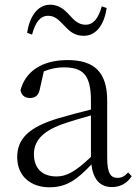

<svg xmlns="http://www.w3.org/2000/svg" viewBox="-20 -781 591 815"><path d="M95 -642 116 -634C130 -686 150 -714 185 -714C216 -714 233 -692 256 -669C275 -648 298 -629 335 -629C389 -629 422 -676 433 -747L412 -754C398 -704 377 -676 343 -676C314 -676 295 -694 273 -719C253 -741 229 -761 193 -761C140 -761 106 -712 95 -642ZM455 13C490 13 519 -2 539 -33L524 -49C508 -32 496 -26 479 -26C450 -26 435 -45 435 -111V-354C435 -476 379 -526 267 -526C160 -526 88 -479 67 -398C71 -377 85 -365 107 -365C130 -365 145 -376 150 -407L166 -478C195 -490 223 -495 250 -495C330 -495 366 -466 366 -354V-316C321 -305 272 -292 228 -279C100 -241 53 -190 53 -114C53 -31 113 14 190 14C262 14 307 -18 368 -83C375 -23 402 13 455 13ZM366 -115C300 -52 262 -32 220 -32C162 -32 124 -64 124 -126C124 -179 155 -221 242 -253C279 -266 323 -279 366 -291Z"/></svg>

Font: Source Han Serif CN Light
Style: Regular
Weight: 300
Designer: Ryoko NISHIZUKA 西塚涼子 (kana & ideographs); Frank Grießhammer (Latin, Greek & Cyrillic); Wenlong ZHANG 张文龙 (bopomofo); San
Foundry: Adobe
Version: Version 2.003;hotconv 1.1.1;makeotfexe 2.6.0